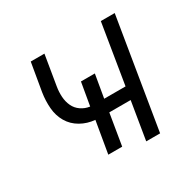

<svg xmlns="http://www.w3.org/2000/svg" viewBox="-121 -666 818 802"><g transform="rotate(-30 288.0 -265.0)"><path d="M368 0H435L522 -530H455L408 -242H305L324 -353H257L238 -243Q215 -246 196 -259Q177 -272 167.5 -292.5Q158 -313 156.5 -337Q155 -361 159 -385L183 -530H117L94 -395Q88 -357 91 -320Q94 -283 111.5 -253Q129 -223 160.5 -205Q192 -187 229 -184L203 -31H270L295 -182H398Z"/></g></svg>

Font: Iosevka Sparkle Light Oblique
Style: Regular
Weight: 300
Italic angle: -9°
Designer: Belleve Invis
Foundry: Belleve Invis
Version: Version 4.5.0; ttfautohint (v1.8.3)